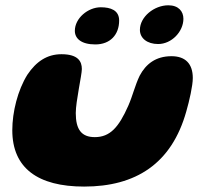

<svg xmlns="http://www.w3.org/2000/svg" viewBox="-20 -669 757 726"><path d="M578 -502.5C629 -502.5 673.5 -549.5 673.5 -598C673.5 -626 655 -649 616.5 -649C563 -649 509 -605.5 509 -556C509 -524.5 536.5 -502.5 578 -502.5ZM340.5 -501C396.5 -501 430.5 -537.5 430.5 -591.5C430.5 -630.5 398 -641.5 361 -641.5C312.5 -641.5 263 -600 263 -552.5C263 -523.5 287 -501 340.5 -501ZM298 36.5C493 36.5 629 -49.5 684.5 -248C696 -288 709 -344.5 709 -374C709 -428 681 -456.5 628.5 -456.5C569 -456.5 531.5 -427 508 -382.5C490 -345 482 -307.5 465 -269C429 -187.5 396 -150.5 338.5 -150.5C288 -150.5 266.5 -179.5 266.5 -241.5C266.5 -285.5 289.5 -385.5 289.5 -408C289.5 -436.5 275.5 -464 212.5 -464C158 -464 117 -436.5 83.5 -386.5C47 -328 26.5 -245.5 26.5 -176.5C26.5 -33.5 123 36.5 298 36.5Z"/></svg>

Font: Gluten
Style: Bold Italic
Weight: 700
Italic angle: -13°
Designer: Tyler Finck
Foundry: Etcetera Type Company
Version: Version 0.920